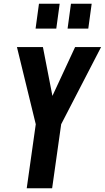

<svg xmlns="http://www.w3.org/2000/svg" viewBox="-20 -1000 557 1020"><path d="M122 0 170 -340 70 -750H208L258.5 -490.5L379 -750H517L305 -340L257 0ZM169 -848 187 -980H297L279 -848ZM339 -848 357 -980H467L449 -848Z"/></svg>

Font: Mohave
Style: Bold Italic
Weight: 700
Italic angle: -8°
Designer: Gumpita Rahayu
Foundry: Tokotype
Version: Version 2.003; ttfautohint (v1.8.3)